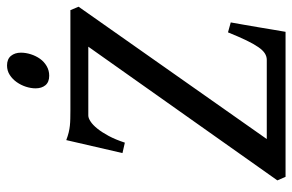

<svg xmlns="http://www.w3.org/2000/svg" viewBox="-164 -672 836 549"><g transform="rotate(-90 254.5 -398.0)"><path d="M130.9 -53.7H357.4Q367.2 -53.7 376 -59.3Q384.8 -64.9 393.8 -77.9Q402.8 -90.8 413.1 -112.1Q423.3 -133.3 436 -164.6L464.4 -156.7Q461.4 -140.6 457.8 -119.4Q454.1 -98.1 450.4 -76.4Q446.8 -54.7 443.4 -34.4Q439.9 -14.2 437.5 0H22.9L12.7 -23.4L395 -564H198.2Q190.9 -564 181.2 -557.6Q171.4 -551.3 160.9 -538.3Q150.4 -525.4 139.9 -505.9Q129.4 -486.3 120.6 -459.5L90.8 -466.3L127.9 -627Q139.6 -622.6 149.7 -620.1Q159.7 -617.7 169.2 -616.7Q178.7 -615.7 189.2 -615.5Q199.7 -615.2 212.4 -615.2H499.5L509.3 -591.8ZM377.9 -756.8Q377.9 -742.7 373.3 -728.3Q368.7 -713.9 360.4 -702.1Q352.1 -690.4 339.6 -683.1Q327.1 -675.8 312 -675.8Q293.9 -675.8 284.9 -686.5Q275.9 -697.3 275.9 -714.8Q275.9 -728 280.5 -742.4Q285.2 -756.8 293.7 -768.8Q302.2 -780.8 314.2 -788.6Q326.2 -796.4 341.3 -796.4Q359.4 -796.4 368.7 -785.2Q377.9 -773.9 377.9 -756.8Z"/></g></svg>

Font: Gentium Book Basic
Style: Italic
Weight: 400
Italic angle: -8°
Designer: J. Victor Gaultney and Annie Olsen
Foundry: SIL International
Version: Version 1.102; 2013; Maintenance release